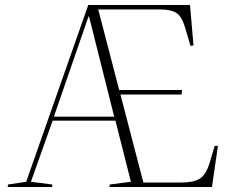

<svg xmlns="http://www.w3.org/2000/svg" viewBox="-20 -750 931 770"><path d="M11 0 12 -10 85 -21 334 -730H742L756 -568L744 -566L723 -637Q710 -683 688.5 -697.5Q667 -712 623 -712H374L458 -389H710L708 -371H463L555 -18H708Q755 -18 780.5 -33Q806 -48 821 -98L841 -165H854L830 0H419L420 -10L505 -21L443 -266H191L104 -21L190 -10L189 0ZM196 -282H438L337 -684H335Z"/></svg>

Font: Display Extralight
Style: Italic
Weight: 200
Italic angle: -2°
Designer: Latin by Veronika Burian and Jose Scaglione. Greek by Irene Vlachou. Cyrillic by Vera Evstafieva
Foundry: TypeTogether
Version: Version 3.002